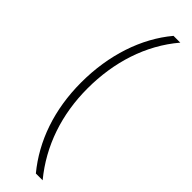

<svg xmlns="http://www.w3.org/2000/svg" viewBox="-298 -708 860 860"><g transform="rotate(45 132.0 -278.0)"><path d="M42 -274C42 -102 94 45 187 158H230C131 38 81 -111 81 -275C81 -441 129 -595 230 -714H187C94 -603 42 -448 42 -274Z"/></g></svg>

Font: Noto Sans Myanmar UI ExtraLight
Style: Regular
Weight: 200
Designer: Monotype Design Team
Foundry: Monotype Imaging Inc.
Version: Version 2.103